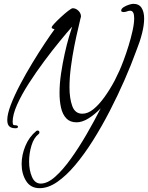

<svg xmlns="http://www.w3.org/2000/svg" viewBox="-20 -643 773 1003"><path d="M187 340Q140 340 116.5 302.5Q93 265 93 214Q93 167 112.5 119.5Q132 72 170 41Q172 39 176 39Q186 39 186 49Q186 54 182 57Q157 76 144.5 117Q132 158 132 201Q132 246 147 281Q162 316 193 316Q228 316 268 280.5Q308 245 350 186.5Q392 128 432 59Q472 -10 506 -77Q474 -44 441.5 -24Q409 -4 380 -4Q346 -4 326.5 -24.5Q307 -45 299 -79.5Q291 -114 291 -157Q291 -206 299 -259.5Q307 -313 318 -362.5Q329 -412 340 -449.5Q351 -487 357 -504Q332 -476 293 -428.5Q254 -381 211.5 -324Q169 -267 131 -208Q93 -149 69.5 -96.5Q46 -44 46 -6Q46 -1 47.5 5Q49 11 56 11Q74 11 74 19Q74 27 61 27Q39 27 28.5 17Q18 7 18 -16Q18 -47 36.5 -95.5Q55 -144 85 -201Q115 -258 149 -314Q183 -370 214 -416.5Q245 -463 265 -490Q262 -491 256 -493Q250 -495 250 -500Q250 -505 264.5 -520.5Q279 -536 299 -554.5Q319 -573 336.5 -586.5Q354 -600 360 -600Q376 -600 389.5 -587Q403 -574 403 -557Q403 -553 401 -549Q398 -534 388.5 -495Q379 -456 368.5 -403.5Q358 -351 350.5 -294Q343 -237 343 -187Q343 -129 357.5 -89Q372 -49 410 -49Q439 -49 468 -72.5Q497 -96 525.5 -135.5Q554 -175 579 -222L604 -274Q613 -294 626 -328.5Q639 -363 651.5 -403.5Q664 -444 672.5 -482.5Q681 -521 681 -548Q681 -587 660 -587Q652 -587 643.5 -583.5Q635 -580 625 -580Q622 -580 617.5 -581.5Q613 -583 613 -587Q613 -597 625 -605Q637 -613 652.5 -618Q668 -623 676 -623Q706 -623 719.5 -602Q733 -581 733 -546Q733 -512 722 -468.5Q711 -425 692 -378Q666 -306 630.5 -225Q595 -144 553.5 -63.5Q512 17 466.5 89.5Q421 162 373.5 218.5Q326 275 279 307.5Q232 340 187 340Z"/></svg>

Font: Hurricane
Style: Regular
Weight: 400
Designer: Robert E. Leuschke
Foundry: Robert E. Leuschke
Version: Version 1.010; ttfautohint (v1.8.3)